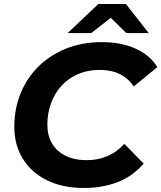

<svg xmlns="http://www.w3.org/2000/svg" viewBox="-20 -921 801 953"><path d="M397 12Q290 12 212.5 -26.5Q135 -65 93 -133.5Q51 -202 51 -292Q51 -381 82.5 -458Q114 -535 171.5 -591.5Q229 -648 308.5 -680Q388 -712 486 -712Q580 -712 652 -680Q724 -648 761 -588L644 -492Q617 -532 575 -553Q533 -574 475 -574Q416 -574 368 -553.5Q320 -533 285.5 -495.5Q251 -458 233 -408Q215 -358 215 -302Q215 -249 238 -209.5Q261 -170 305 -148Q349 -126 411 -126Q465 -126 512 -145.5Q559 -165 597 -207L693 -109Q638 -45 562.5 -16.5Q487 12 397 12ZM316 -757 468 -901H605L718 -757H607L484 -877H587L433 -757Z"/></svg>

Font: Montserrat Thin
Style: Bold Italic
Weight: 700
Italic angle: -11.3°
Version: Version 9.000